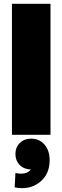

<svg xmlns="http://www.w3.org/2000/svg" viewBox="-20 -700 324 997"><path d="M42 0V-680.2H242.2V0ZM60.1 198.2Q87.4 204.6 108.6 199.7Q129.9 194.8 140.1 180.2Q103.5 178.7 81.8 156.2Q60.1 133.8 60.1 100.1Q60.1 64.9 83 42.5Q106 20 142.1 20Q184.6 20 211.2 51Q237.8 82 237.8 131.8Q237.8 206.5 184.8 247.3Q131.8 288.1 56.2 272.9Z"/></svg>

Font: Apfel Grotezk Satt
Style: Regular
Weight: 900
Designer: Luigi Gorlero
Foundry: © 2023, Luigi Gorlero & Collletttivo
Version: Version 2.000;Glyphs 3.2 (3217)